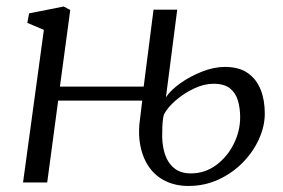

<svg xmlns="http://www.w3.org/2000/svg" viewBox="-20 -574 890 604"><path d="M572.5 11Q533.5 11 502 -3.8Q470.5 -18.5 450 -47Q429.5 -75.5 421.5 -116Q413.5 -156.5 421.5 -208L427.5 -257.5H163L128.5 0H52.5L118 -480L66 -502L71.5 -532L180.5 -553.5L201 -542.5L168.5 -301.5H432L463 -543.5H537.5L502 -268Q516.5 -290 547.2 -312Q578 -334 615.8 -348.8Q653.5 -363.5 687.5 -363.5Q731.5 -363.5 759 -344.5Q786.5 -325.5 799.8 -292.5Q813 -259.5 813 -216.5Q813 -177.5 795 -137.2Q777 -97 744.5 -63.5Q712 -30 668 -9.5Q624 11 572.5 11ZM580 -28.5Q624.5 -28.5 659.8 -54.5Q695 -80.5 715.2 -121Q735.5 -161.5 735.5 -205Q735.5 -233.5 728.5 -257.5Q721.5 -281.5 703.5 -296Q685.5 -310.5 651.5 -310.5Q622 -310.5 590.2 -295.5Q558.5 -280.5 532.8 -258.2Q507 -236 495.5 -213.5Q492.5 -202.5 491.5 -188.5Q490.5 -174.5 490.5 -161.5Q488.5 -123.5 497.5 -93.2Q506.5 -63 527 -45.8Q547.5 -28.5 580 -28.5Z"/></svg>

Font: Merriweather 48pt Light
Style: Italic
Weight: 300
Italic angle: -7.8°
Version: Version 2.101